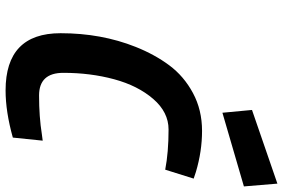

<svg xmlns="http://www.w3.org/2000/svg" viewBox="-183 -819 1014 688"><g transform="rotate(90 324.0 -475.0)"><path d="M304 12Q99 12 99 -185Q99 -331 148 -454Q175 -522 214 -574.5Q253 -627 313.5 -659.5Q374 -692 449 -692Q522 -692 596 -670L620 -662L588 -560Q526 -572 444 -572Q382 -572 334.5 -517Q287 -462 264 -377Q241 -292 241 -195Q241 -108 322 -108Q399 -108 461 -118L484 -121L473 -14Q380 12 304 12ZM384 -765 374 -871 638 -962 648 -842Z"/></g></svg>

Font: Titillium Web
Style: Bold Italic
Weight: 700
Italic angle: -13°
Version: Version 1.002;PS 57.000;hotconv 1.0.70;makeotf.lib2.5.55311